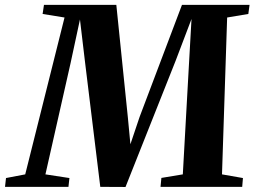

<svg xmlns="http://www.w3.org/2000/svg" viewBox="-64 -763 1038 784"><path d="M-43.5 0 -39.5 -36 39 -51 199.5 -691.5 110 -706 115.5 -743H411L458 -284.5L468.5 -174L506 -285.5L679 -743H955L950 -706L863.5 -691.5L842.5 -51L928 -36L925 0H591.5L595 -36.5L682.5 -51L707.5 -499L718 -685.5L653 -514.5L448.5 0.5L345.5 0L283.5 -507L262.5 -683.5L224 -504.5L121.5 -51L219.5 -36L215.5 0Z"/></svg>

Font: Merriweather 72pt ExtraBold
Style: Italic
Weight: 800
Italic angle: -7.8°
Version: Version 2.101